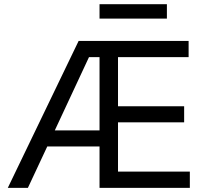

<svg xmlns="http://www.w3.org/2000/svg" viewBox="-20 -904 989 924"><path d="M358.4 -707H887.7V-628.9H547.9V-392.6H866.2V-315.4H547.9V-78.1H893.6V0H459V-199.2H207.5L114.3 0H17.6ZM459 -276.4V-628.9H408.2L243.7 -276.4ZM783.2 -814.5H459V-883.8H783.2Z"/></svg>

Font: Pretendard Std
Style: Regular
Weight: 400
Designer: Base glyphs from Inter by Rasmus Andersson; Hangeul glyphs from Noto Sans CJK(Source Han Sans) by Jang Soo-young and Kan
Foundry: Kil Hyung-jin
Version: Version 1.309